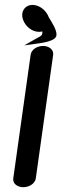

<svg xmlns="http://www.w3.org/2000/svg" viewBox="-20 -782 291 802"><path d="M35.4 -36.8C32.3 -14.9 53.1 0 77.3 0C101.3 0 126.4 -14.7 129.5 -36.8L202.1 -553.3C204.5 -575.1 184.5 -590 160.2 -590C136.5 -590 112.1 -576.6 108 -553.6C107.7 -552.1 35.4 -37.2 35.4 -36.8ZM183.6 -710.3C174 -736.9 146 -761.5 115.5 -761.5C92.9 -761.5 76.1 -746.1 73.3 -725.8C72.2 -717.8 73.1 -709.4 75.8 -701C84.9 -673 112.8 -649 142.9 -649C147.6 -649 151.8 -649.5 156.5 -650.9C159.4 -632.6 150.2 -631.7 125.2 -617.5L81.3 -592.5L129.3 -599.1C156.5 -602.8 215.7 -609.8 215.9 -636.3C217.2 -658.4 196 -688.7 183.6 -710.3Z"/></svg>

Font: Hi.
Style: Black
Weight: 400
Designer: Mew Too, Robert Jablonski
Foundry: Cannot Into Space Fonts
Version: Version 1.996